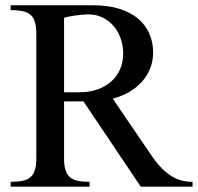

<svg xmlns="http://www.w3.org/2000/svg" viewBox="-20 -700 742 720"><path d="M116.2 -571.8Q116.2 -599.1 111.1 -616.7Q106 -634.3 94.5 -644.3Q83 -654.3 64.7 -658.2Q46.4 -662.1 20 -662.1V-680.2H330.1Q385.7 -680.2 427.7 -667Q469.7 -653.8 497.8 -630.1Q525.9 -606.4 540 -574Q554.2 -541.5 554.2 -502.9Q554.2 -471.2 543.2 -443.6Q532.2 -416 512.5 -393.8Q492.7 -371.6 464.6 -355.2Q436.5 -338.9 402.8 -330.1L547.9 -117.2Q567.4 -88.4 586.4 -69.3Q605.5 -50.3 624.5 -38.8Q643.6 -27.3 662.8 -22.7Q682.1 -18.1 702.1 -18.1V0H507.8L293 -319.8H220.2V-107.9Q220.2 -80.6 225.3 -63.2Q230.5 -45.9 241.9 -35.9Q253.4 -25.9 271.5 -22Q289.6 -18.1 315.9 -18.1V0H20V-18.1Q46.4 -18.1 64.7 -22Q83 -25.9 94.5 -35.9Q106 -45.9 111.1 -63.2Q116.2 -80.6 116.2 -107.9ZM220.2 -354H279.8Q314.9 -354 344.5 -364.3Q374 -374.5 395.8 -393.3Q417.5 -412.1 429.7 -439Q441.9 -465.8 441.9 -499Q441.9 -529.3 432.4 -556.2Q422.9 -583 405.5 -603Q388.2 -623 364.3 -634.5Q340.3 -646 312 -646Q301.3 -646 287.8 -644.8Q274.4 -643.6 261.2 -641.8Q248 -640.1 237.1 -637.7Q226.1 -635.3 220.2 -632.8Z"/></svg>

Font: YBG Bobotsari
Style: Regular
Weight: 400
Designer: R.S. Wihananto
Foundry: R.S. Wihananto
Version: Version 2.0.1